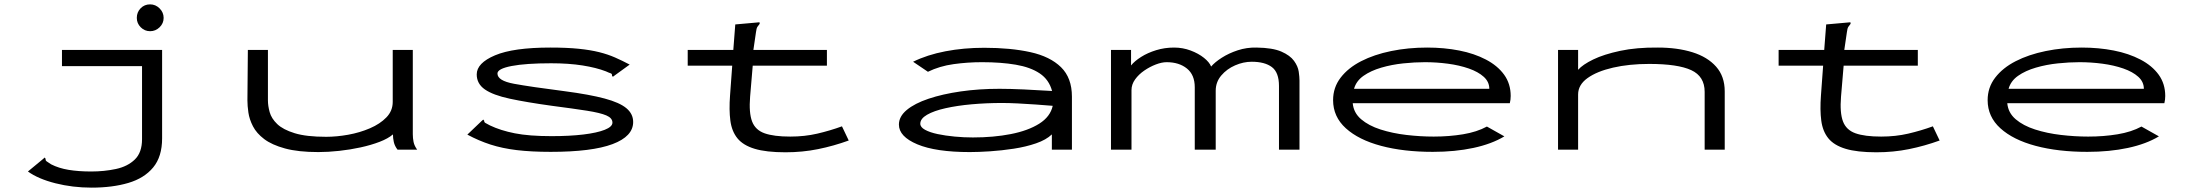

<svg xmlns="http://www.w3.org/2000/svg" viewBox="-20 -686 10040 880"><path d="M400 174Q313 174 234 154Q155 134 108 100L177 43L185 36L189 42Q188 50 194.5 54Q201 58 214 67Q249 85 294.5 92.5Q340 100 398 100Q458 100 511.5 88.5Q565 77 598 45Q631 13 631 -48V-383H264V-457H723V-52Q723 32 682 81.5Q641 131 568 152.5Q495 174 400 174ZM668 -543Q643 -543 625 -561Q607 -579 607 -604Q607 -630 624.5 -648Q642 -666 668 -666Q693 -666 711.5 -647.5Q730 -629 730 -604Q730 -579 711.5 -561Q693 -543 668 -543Z M1439 11Q1347 11 1286.5 -5.5Q1226 -22 1191 -48.5Q1156 -75 1139.5 -107Q1123 -139 1118.5 -170Q1114 -201 1114 -226L1116 -457H1208V-226Q1208 -201 1216 -172Q1224 -143 1250.5 -117.5Q1277 -92 1330.5 -75.5Q1384 -59 1475 -59Q1523 -59 1576 -68.5Q1629 -78 1675.5 -98Q1722 -118 1751 -148Q1780 -178 1780 -219V-457H1872V-71Q1872 -53 1875.5 -35.5Q1879 -18 1892 0H1802Q1789 -17 1785 -35Q1781 -53 1781 -70Q1759 -51 1720 -36Q1681 -21 1633 -10.5Q1585 0 1534.5 5.5Q1484 11 1439 11Z M2504 10Q2415 10 2348.5 2Q2282 -6 2228 -23.5Q2174 -41 2122 -69L2187 -131L2195 -138L2199 -133Q2199 -125 2205.5 -122Q2212 -119 2226 -111Q2274 -88 2339.5 -75Q2405 -62 2508 -62Q2591 -62 2653.5 -69.5Q2716 -77 2751.5 -91Q2787 -105 2787 -124Q2787 -145 2759 -157Q2731 -169 2670.5 -178.5Q2610 -188 2510 -201Q2394 -217 2317 -233.5Q2240 -250 2202.5 -276Q2165 -302 2165 -345Q2165 -397 2249 -432.5Q2333 -468 2502 -468Q2578 -468 2632 -462.5Q2686 -457 2726 -447Q2766 -437 2799 -422.5Q2832 -408 2866 -390L2797 -340L2789 -334L2785 -339Q2786 -348 2779 -350Q2772 -352 2757 -359Q2713 -376 2650 -386Q2587 -396 2506 -396Q2390 -396 2325 -383.5Q2260 -371 2260 -349Q2260 -316 2336 -302Q2412 -288 2568 -268Q2682 -253 2751 -234.5Q2820 -216 2851 -190Q2882 -164 2882 -127Q2882 -61 2787.5 -25.5Q2693 10 2504 10Z M3132 -457H3341L3350 -574L3451 -583L3461 -584L3462 -577Q3456 -570 3451.5 -563Q3447 -556 3445 -539L3433 -457H3770V-385H3430L3418 -243Q3412 -169 3427 -129.5Q3442 -90 3484.5 -75Q3527 -60 3602 -60Q3668 -60 3726 -73.5Q3784 -87 3839 -107L3870 -42Q3801 -17 3729.5 -2.5Q3658 12 3580 12Q3492 12 3439 -4Q3386 -20 3360 -52Q3334 -84 3327.5 -133Q3321 -182 3326 -248L3336 -385H3132Z M4425 11Q4269 11 4184.5 -24.5Q4100 -60 4100 -115Q4100 -152 4136 -182Q4172 -212 4236 -233.5Q4300 -255 4383.5 -267Q4467 -279 4561 -279Q4608 -279 4674 -276Q4740 -273 4802 -269Q4788 -321 4745.5 -349.5Q4703 -378 4635.5 -389.5Q4568 -401 4481 -401Q4415 -401 4350.5 -392Q4286 -383 4233 -357L4165 -403Q4230 -435 4313.5 -451Q4397 -467 4491 -467Q4612 -467 4702.5 -447Q4793 -427 4843 -378Q4893 -329 4893 -243V0H4801V-70Q4775 -45 4728.5 -29Q4682 -13 4626.5 -4.5Q4571 4 4518 7.5Q4465 11 4425 11ZM4198 -119Q4198 -103 4220 -91Q4242 -79 4277.5 -71.5Q4313 -64 4355.5 -60Q4398 -56 4439 -56Q4534 -56 4613 -71.5Q4692 -87 4743 -119Q4794 -151 4805 -201Q4769 -204 4727 -207Q4685 -210 4644.5 -212Q4604 -214 4573 -214Q4501 -214 4434 -208Q4367 -202 4313.5 -190Q4260 -178 4229 -160Q4198 -142 4198 -119Z M5072 0V-457H5164V-386Q5180 -406 5210 -425Q5240 -444 5279 -456Q5318 -468 5361 -468Q5401 -468 5437 -454.5Q5473 -441 5498 -421Q5523 -401 5531 -381Q5548 -401 5580 -421.5Q5612 -442 5653 -455.5Q5694 -469 5739 -468Q5813 -467 5853 -449.5Q5893 -432 5911 -407Q5929 -382 5932.5 -357.5Q5936 -333 5936 -317V0H5842V-292Q5842 -354 5809.5 -378.5Q5777 -403 5717 -403Q5679 -403 5641 -386.5Q5603 -370 5577.5 -340Q5552 -310 5552 -270V0H5456V-286Q5456 -343 5420 -372Q5384 -401 5327 -401Q5305 -401 5277.5 -390.5Q5250 -380 5224.5 -362.5Q5199 -345 5182.5 -322Q5166 -299 5166 -273V0Z M6547 10Q6413 10 6310 -17.5Q6207 -45 6148.5 -98Q6090 -151 6090 -227Q6090 -285 6124.5 -330Q6159 -375 6218.5 -405.5Q6278 -436 6356 -452Q6434 -468 6521 -468Q6599 -468 6668 -454.5Q6737 -441 6790.5 -413Q6844 -385 6874 -343.5Q6904 -302 6904 -246Q6904 -238 6903 -229.5Q6902 -221 6900 -213H6180Q6184 -169 6218.5 -139.5Q6253 -110 6307.5 -92.5Q6362 -75 6426 -67.5Q6490 -60 6551 -60Q6622 -60 6685.5 -70.5Q6749 -81 6795 -106L6875 -61Q6817 -26 6733 -8Q6649 10 6547 10ZM6186 -279H6806Q6806 -311 6780.5 -334Q6755 -357 6712 -372Q6669 -387 6616.5 -394Q6564 -401 6511 -401Q6464 -401 6411.5 -395.5Q6359 -390 6311 -376Q6263 -362 6229.5 -338.5Q6196 -315 6186 -279Z M7121 0V-457H7213V-366Q7234 -390 7282.5 -413.5Q7331 -437 7406 -453Q7481 -469 7579 -468Q7668 -468 7737 -446.5Q7806 -425 7845.5 -380.5Q7885 -336 7885 -267V0H7793V-265Q7793 -336 7731.5 -364.5Q7670 -393 7539 -393Q7447 -393 7373 -376Q7299 -359 7256 -328Q7213 -297 7213 -253V0Z M8132 -457H8341L8350 -574L8451 -583L8461 -584L8462 -577Q8456 -570 8451.5 -563Q8447 -556 8445 -539L8433 -457H8770V-385H8430L8418 -243Q8412 -169 8427 -129.5Q8442 -90 8484.5 -75Q8527 -60 8602 -60Q8668 -60 8726 -73.5Q8784 -87 8839 -107L8870 -42Q8801 -17 8729.5 -2.5Q8658 12 8580 12Q8492 12 8439 -4Q8386 -20 8360 -52Q8334 -84 8327.5 -133Q8321 -182 8326 -248L8336 -385H8132Z M9547 10Q9413 10 9310 -17.5Q9207 -45 9148.5 -98Q9090 -151 9090 -227Q9090 -285 9124.5 -330Q9159 -375 9218.5 -405.5Q9278 -436 9356 -452Q9434 -468 9521 -468Q9599 -468 9668 -454.5Q9737 -441 9790.5 -413Q9844 -385 9874 -343.5Q9904 -302 9904 -246Q9904 -238 9903 -229.5Q9902 -221 9900 -213H9180Q9184 -169 9218.5 -139.5Q9253 -110 9307.5 -92.5Q9362 -75 9426 -67.5Q9490 -60 9551 -60Q9622 -60 9685.5 -70.5Q9749 -81 9795 -106L9875 -61Q9817 -26 9733 -8Q9649 10 9547 10ZM9186 -279H9806Q9806 -311 9780.5 -334Q9755 -357 9712 -372Q9669 -387 9616.5 -394Q9564 -401 9511 -401Q9464 -401 9411.5 -395.5Q9359 -390 9311 -376Q9263 -362 9229.5 -338.5Q9196 -315 9186 -279Z"/></svg>

Font: Inconsolata UltraExpanded
Style: Regular
Weight: 400
Width: 9
Monospace: yes
Designer: Raph Levien, Cyreal, Brenton Simpson
Foundry: Raph Levien, Cyreal, Google
Version: Version 3.000; ttfautohint (v1.8.2.53-6de2)